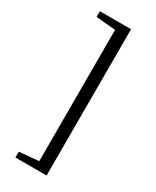

<svg xmlns="http://www.w3.org/2000/svg" viewBox="-216 -767 782 965"><g transform="rotate(30 175.0 -284.5)"><path d="M58 106 171 96V-666L58 -676V-709H239V140H58Z"/></g></svg>

Font: Caladea
Style: Regular
Weight: 400
Designer: Carolina Giovagnoli and Andres Torresi
Foundry: Carolina Giovagnoli & Andres Torresi
Version: Version 1.001